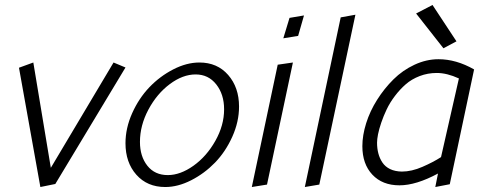

<svg xmlns="http://www.w3.org/2000/svg" viewBox="-20 -751 1944 771"><path d="M483.9 -480 436 -500 184.1 -77.1 113.8 -500 56.2 -479 142.1 0 202.1 -12.2Z M643.6 0Q694.3 0 747.6 -27.1Q800.8 -54.2 843.3 -97.9Q885.7 -141.6 912.8 -201.9Q939.9 -262.2 939.9 -323.2Q939.9 -399.9 896.2 -450Q852.5 -500 780.8 -500Q729.5 -500 675.8 -472.4Q622.1 -444.8 579.8 -400.6Q537.6 -356.4 510.7 -296.4Q483.9 -236.3 483.9 -175.8Q483.9 -98.6 527.6 -49.3Q571.3 0 643.6 0ZM765.6 -452.1Q816.9 -452.1 848.4 -412.1Q879.9 -372.1 879.9 -312Q879.9 -247.6 844.7 -185.3Q809.6 -123 756.8 -85.4Q704.1 -47.9 653.8 -47.9Q601.6 -47.9 571.8 -85.4Q542 -123 542 -181.2Q542 -247.1 575.9 -310.8Q609.9 -374.5 661.9 -413.3Q713.9 -452.1 765.6 -452.1Z M1200.7 -689 1142.6 -679.2 1117.7 -597.2 1177.2 -606.9ZM1095.2 -491.2 991.2 0 1052.2 -9.8 1156.2 -500Z M1348.1 -681.2 1204.1 0 1262.2 -9.8 1407.2 -691.9Z M1813 -585 1716.8 -731 1650.9 -696.8 1760.7 -557.1ZM1883.8 -472.2Q1812 -513.2 1740.7 -513.2Q1691.9 -513.2 1644.3 -491Q1596.7 -468.8 1559.8 -432.1Q1522.9 -395.5 1494.4 -350.3Q1465.8 -305.2 1450.4 -256.3Q1435.1 -207.5 1435.1 -164.1Q1435.1 -92.3 1475.3 -49.6Q1515.6 -6.8 1584 -6.8Q1650.9 -6.8 1738.8 -54.2L1728 0L1786.1 -11.2ZM1593.8 -62Q1566.4 -62.5 1546.6 -72Q1526.9 -81.5 1515.6 -98.4Q1504.4 -115.2 1499.3 -135Q1494.1 -154.8 1494.1 -178.2Q1494.1 -191.4 1498 -211.7Q1502 -231.9 1511 -258.5Q1520 -285.2 1533 -312.3Q1545.9 -339.4 1565.9 -365.7Q1585.9 -392.1 1609.4 -412.6Q1632.8 -433.1 1665.3 -445.6Q1697.8 -458 1733.9 -458Q1774.9 -458 1822.8 -436L1751 -120.1Q1720.2 -100.1 1676.5 -81.1Q1632.8 -62 1593.8 -62Z"/></svg>

Font: Comic Neue Angular
Style: Italic
Weight: 400
Italic angle: -12°
Designer: Craig Rozynski
Foundry: Craig Rozynski
Version: Version 2.003